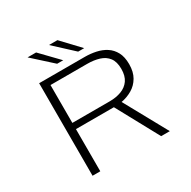

<svg xmlns="http://www.w3.org/2000/svg" viewBox="-190 -1071 1254 1258"><g transform="rotate(-30 437.5 -442.0)"><path d="M158 0V-700H503.5Q546.5 -700 587.2 -691.2Q628 -682.5 660.5 -661.5Q693 -640.5 712.2 -604.5Q731.5 -568.5 731.5 -513.5Q731.5 -455 708.2 -415.5Q685 -376 647 -353.8Q609 -331.5 564.5 -323.5L742.5 0H677L503.5 -319H216.5V0ZM216.5 -366H499.5Q548 -366 587 -380.5Q626 -395 648.8 -427.2Q671.5 -459.5 671.5 -512.5Q671.5 -566.5 648.2 -597Q625 -627.5 584.8 -640Q544.5 -652.5 493.5 -652.5H216.5ZM483 -751.5 339 -884.5H403L528.5 -751.5ZM324 -751.5 177 -884.5H241.5L370 -751.5Z"/></g></svg>

Font: Trispace SemiExpanded ExtraLight
Style: Regular
Weight: 200
Width: 6
Designer: Tyler Finck
Foundry: Etcetera Type Company
Version: Version 1.210; ttfautohint (v1.8.3)